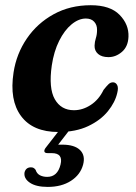

<svg xmlns="http://www.w3.org/2000/svg" viewBox="-20 -494 522 736"><path d="M309 -423Q281.5 -423 254.2 -400.5Q227 -378 206.8 -337.5Q186.5 -297 178.5 -243Q166 -156 190 -113.8Q214 -71.5 263.5 -71.5Q297 -71.5 328 -91.8Q359 -112 377 -149.5Q388.5 -164 396 -171.2Q403.5 -178.5 413.5 -178.5Q424 -178 429.2 -167.8Q434.5 -157.5 429.5 -138Q421.5 -102 393.5 -67.5Q365.5 -33 318 -10.5Q270.5 12 204 12Q106 12 60.8 -49Q15.5 -110 32 -216.5Q43 -288 83 -346.5Q123 -405 185.8 -439.5Q248.5 -474 328 -474Q402.5 -474 438.5 -437Q474.5 -400 472.5 -353Q471 -315.5 447.5 -295.2Q424 -275 396 -275Q370 -275 356 -287.2Q342 -299.5 342.5 -319Q343 -334 347.5 -348Q352 -362 352 -379Q352.5 -398 341.2 -410.5Q330 -423 309 -423ZM216 -6H254.5L203 60.5Q210 60.5 218.5 60.5Q265.5 60.5 286.8 81.2Q308 102 298.5 137.5Q288 176 252 199.2Q216 222.5 163 222.5Q118 222.5 94.2 206.2Q70.5 190 74 167Q79 148 97.5 147.5Q109 146.5 116.5 157Q121 171.5 133 177.8Q145 184 161 184Q200.5 184 212 137Q223 93 178.5 93H163Q151 93 150 86.2Q149 79.5 157 70Z"/></svg>

Font: Fraunces 9pt SemiBold
Style: Italic
Weight: 600
Italic angle: -16°
Version: Version 1.000;[b76b70a41]